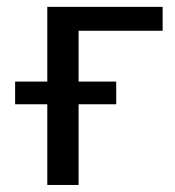

<svg xmlns="http://www.w3.org/2000/svg" viewBox="-20 -526 498 546"><path d="M203.5 -438.5V-294H310.5V-229.5H203.5V0H114.5V-229.5H23V-294H114.5V-506.5H442.5V-438.5Z"/></svg>

Font: Lato 2
Style: Regular
Weight: 400
Designer: Lukasz Dziedzic with Adam Twardoch and Botio Nikoltchev
Foundry: tyPoland Lukasz Dziedzic
Version: Version 2.015; 2015-08-06; http://www.latofonts.com/